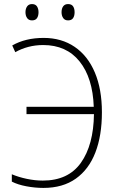

<svg xmlns="http://www.w3.org/2000/svg" viewBox="-20 -911 570 942"><path d="M193 11Q152 11 109.5 3Q67 -5 38 -20V-56Q71 -42 111.5 -33.5Q152 -25 190 -25Q315 -25 377 -112.5Q439 -200 441 -351H110V-387H440Q435 -529 370.5 -609.5Q306 -690 192 -690Q154 -690 119.5 -681Q85 -672 55 -655L40 -688Q105 -725 194 -725Q282 -725 346.5 -681Q411 -637 445.5 -555Q480 -473 480 -360Q480 -246 448 -163Q416 -80 352 -34.5Q288 11 193 11ZM314 -811Q298 -811 290 -822.5Q282 -834 282 -851Q282 -869 290 -880Q298 -891 314 -891Q331 -891 338.5 -880Q346 -869 346 -851Q346 -833 338.5 -822Q331 -811 314 -811ZM137 -811Q121 -811 113 -822.5Q105 -834 105 -851Q105 -868 113 -879.5Q121 -891 137 -891Q154 -891 161.5 -879.5Q169 -868 169 -851Q169 -833 161.5 -822Q154 -811 137 -811Z"/></svg>

Font: Noto Sans Mono Condensed ExtraLight
Style: Regular
Weight: 200
Width: 3
Designer: Monotype Design Team
Foundry: Monotype Imaging Inc.
Version: Version 2.014; ttfautohint (v1.8.4.7-5d5b)